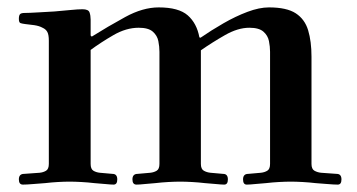

<svg xmlns="http://www.w3.org/2000/svg" viewBox="-20 -493 964 519"><path d="M31 -8Q31 -23 45 -23L87 -26Q97 -27 104.5 -31.5Q112 -36 112 -50V-383Q112 -399 108 -406.5Q104 -414 95 -418Q86 -423 72.5 -425Q59 -427 48 -428Q40 -429 35.5 -430.5Q31 -432 31 -442Q31 -451 34 -454.5Q37 -458 47 -458Q58 -458 83 -459.5Q108 -461 127 -462Q151 -464 171 -466Q191 -468 203 -468Q219 -468 222 -459.5Q225 -451 225 -440V-397L228 -394Q271 -421 318.5 -447Q366 -473 409 -473Q463 -473 487.5 -451.5Q512 -430 519 -392L522 -391Q551 -411 584 -430Q617 -449 649 -461Q681 -473 707 -473Q755 -473 779.5 -457Q804 -441 813 -411Q822 -381 822 -340V-50Q822 -36 830 -31.5Q838 -27 848 -26L890 -23Q903 -23 903 -8Q903 6 893 6Q883 6 865.5 4.5Q848 3 833 2Q816 0 798 -1Q780 -2 766 -2Q752 -2 734 -1Q716 0 699 2Q684 3 669.5 4.5Q655 6 647 6Q637 6 637 -8Q637 -23 651 -23L685 -26Q695 -27 702.5 -31.5Q710 -36 710 -50V-353Q710 -367 707 -382Q704 -397 692 -407.5Q680 -418 654 -418Q623 -418 588 -398Q553 -378 523 -357V-50Q523 -36 531 -31.5Q539 -27 549 -26L583 -23Q596 -23 596 -8Q596 6 586 6Q579 6 564 4.5Q549 3 534 2Q517 0 499 -1Q481 -2 467 -2Q453 -2 435 -1Q417 0 400 2Q385 3 371 4.5Q357 6 349 6Q338 6 338 -8Q338 -23 352 -23L386 -26Q396 -27 403.5 -31.5Q411 -36 411 -50V-353Q411 -367 408 -382Q405 -397 393 -407.5Q381 -418 355 -418Q321 -418 286.5 -398Q252 -378 225 -358V-50Q225 -36 232.5 -31.5Q240 -27 250 -26L284 -23Q297 -23 297 -8Q297 6 287 6Q280 6 265 4.5Q250 3 235 2Q218 0 200 -1Q182 -2 168 -2Q154 -2 136.5 -1Q119 0 102 2Q87 3 69.5 4.5Q52 6 42 6Q31 6 31 -8Z"/></svg>

Font: Monomakh
Style: Regular
Weight: 400
Version: Version 1.200; ttfautohint (v1.8.4.7-5d5b)